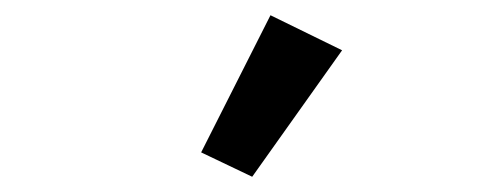

<svg xmlns="http://www.w3.org/2000/svg" viewBox="-20 -811 640 252"><path d="M311 -579 244 -611 335 -791 429 -745Z"/></svg>

Font: IBM Plaex Mono Medium
Style: Regular
Weight: 500
Designer: Mike Abbink, Paul van der Laan, Pieter van Rosmalen
Foundry: Bold Monday
Version: Version 2.003